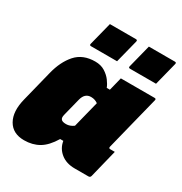

<svg xmlns="http://www.w3.org/2000/svg" viewBox="-193 -911 998 1054"><g transform="rotate(30 306.0 -384.0)"><path d="M233 -560Q269 -560 294.5 -544Q320 -528 336 -506.5Q352 -485 359 -466H379Q384 -487 389.5 -508Q395 -529 400 -550H614Q625 -550 622 -539Q601 -454 579 -368Q557 -282 536 -196Q533 -184 544 -184H573Q562 -140 551 -95Q540 -50 529 -6Q526 5 515 5H428Q374 5 339.5 -23Q305 -51 298 -95H278Q243 -37 202.5 -13.5Q162 10 109 10Q37 10 6.5 -43.5Q-24 -97 -2 -184L47 -380Q67 -461 111 -510.5Q155 -560 233 -560ZM233 -192Q240 -182 265 -182Q289 -182 312 -199Q322 -238 332.5 -281Q343 -324 354 -366Q346 -372 335 -376Q324 -380 310 -380Q271 -380 259 -334L231 -223Q225 -201 233 -192ZM199 -778H364Q375 -778 372 -767L335 -621H170Q159 -621 162 -632ZM446 -778H611Q622 -778 619 -767L582 -621H417Q406 -621 409 -632Z"/></g></svg>

Font: Recursive Sn Lnr St XBk
Style: Italic
Weight: 1000
Italic angle: -15°
Version: Version 1.079;hotconv 1.0.112;makeotfexe 2.5.65598; ttfautoh